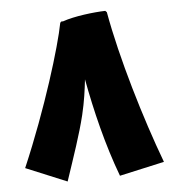

<svg xmlns="http://www.w3.org/2000/svg" viewBox="-45 -603 603 653"><g transform="rotate(-5 256.0 -276.5)"><path d="M492 -31C435 -183 371 -397 343 -555L338 -560C299 -559 231 -551 192 -537H186L182 -533C167 -454 104 -247 20 -51L160 7C188 -77 213 -148 229 -214C240 -260 245 -298 249 -334C269 -226 298 -106 339 3Z"/></g></svg>

Font: FilmFarsi_V5 Display
Style: Regular
Weight: 400
Designer: Borna Izadpanah
Foundry: Borna Izadpanah
Version: Version 1.000;PS 001.000;hotconv 1.0.88;makeotf.lib2.5.64775